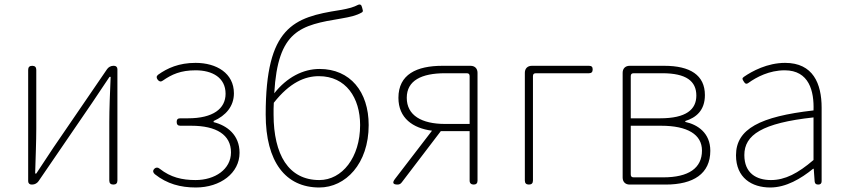

<svg xmlns="http://www.w3.org/2000/svg" viewBox="-20 -819 3756 852"><path d="M105 -263V-15C105 -6 111 0 120 0H123C134 0 145 -6 151 -15L389 -363C411 -396 444 -445 466 -478H471C468 -407 465 -336 465 -277V-18C465 -6 471 0 483 0C495 0 501 -6 501 -18V-263V-512C501 -521 495 -527 486 -527H483C472 -527 461 -521 455 -512L217 -164C195 -131 163 -82 141 -49H136C138 -120 141 -191 141 -249V-509C141 -521 135 -527 123 -527C111 -527 105 -521 105 -509Z M789 -294H780C769 -294 764 -289 764 -278C764 -267 769 -261 780 -261H796H829C940 -261 1005 -221 1005 -143C1005 -67 933 -20 848 -20C788 -20 737 -32 689 -70C681 -77 671 -77 664 -69C657 -61 659 -53 667 -46C721 -3 781 13 849 13C958 13 1043 -51 1043 -141C1043 -220 988 -262 928 -277V-282C982 -306 1018 -347 1018 -405C1018 -494 941 -540 848 -540C774 -540 723 -517 681 -487C673 -480 674 -473 680 -465C686 -457 694 -455 702 -461C742 -489 782 -507 848 -507C923 -507 981 -474 981 -403C981 -337 926 -294 814 -294Z M1246 -676C1190 -613 1159 -506 1159 -311C1159 -101 1247 13 1397 13C1513 13 1616 -92 1616 -264C1616 -412 1534 -513 1398 -513C1325 -513 1253 -476 1197 -405C1213 -685 1313 -707 1495 -737C1534 -744 1560 -749 1586 -764C1589 -766 1591 -769 1590 -773L1587 -785L1586 -788C1584 -798 1578 -801 1570 -798C1548 -787 1533 -782 1487 -774C1385 -758 1303 -740 1246 -676ZM1244 -99C1211 -149 1194 -222 1194 -310V-336L1195 -363C1266 -453 1333 -481 1395 -481C1515 -481 1578 -385 1578 -264C1578 -120 1498 -20 1397 -20C1329 -20 1278 -48 1244 -99Z M2064 -381V-269H1955C1851 -269 1785 -307 1785 -385C1785 -462 1851 -494 1955 -494H2009H2051C2060 -494 2064 -490 2064 -481ZM2099 -263V-496C2099 -515 2087 -527 2068 -527H2021H1943C1829 -527 1748 -489 1748 -385C1748 -295 1812 -250 1897 -239L1732 -24C1720 -8 1724 0 1744 0C1752 0 1758 -3 1763 -10L1936 -237H2064V-17C2064 -6 2071 0 2082 0C2093 0 2099 -6 2099 -17V-263Z M2309 -263V-18C2309 -6 2315 0 2327 0C2339 0 2345 -6 2345 -18V-481C2345 -490 2349 -494 2358 -494H2594C2605 -494 2610 -500 2610 -511C2610 -522 2605 -527 2594 -527H2459H2340C2321 -527 2309 -515 2309 -496Z M2743 -263V-31C2743 -12 2755 0 2774 0H2838H2934C3057 0 3132 -48 3132 -150C3132 -229 3076 -266 3021 -278V-282C3069 -297 3108 -329 3108 -397C3108 -486 3042 -527 2928 -527H2774C2755 -527 2743 -515 2743 -496ZM2779 -394V-481C2779 -490 2783 -494 2792 -494H2849H2919C3025 -494 3070 -459 3070 -395C3070 -333 3025 -294 2909 -294H2779ZM2779 -146V-261H2914C3031 -261 3095 -222 3095 -151C3095 -73 3036 -32 2923 -32H2851H2792C2783 -32 2779 -36 2779 -45Z M3626 -255V-341C3626 -448 3588 -540 3464 -540C3385 -540 3317 -503 3281 -478C3272 -472 3274 -467 3280 -458C3286 -448 3291 -444 3301 -451C3337 -477 3394 -507 3462 -507C3571 -507 3593 -414 3590 -329C3353 -302 3246 -247 3246 -130C3246 -30 3316 13 3398 13C3468 13 3534 -26 3588 -70H3591L3595 -14C3596 -4 3601 0 3611 0C3621 0 3626 -5 3626 -15V-170ZM3590 -250V-203V-109C3521 -50 3464 -20 3401 -20C3337 -20 3283 -50 3283 -131C3283 -220 3361 -273 3590 -298Z"/></svg>

Font: GenSenRounded2 TW EL
Style: Regular
Weight: 250
Version: Version 2.100;PS 2.1;hotconv 16.6.51;makeotf.lib2.5.65220 DE